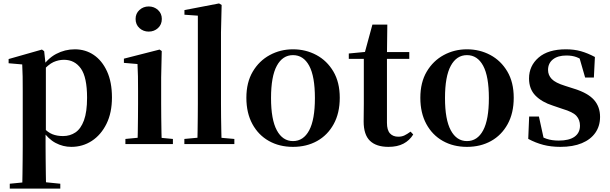

<svg xmlns="http://www.w3.org/2000/svg" viewBox="-20 -839 3550 1118"><path d="M36.9 259.3V230.8L146 220.1H225.4L331.1 230.8V259.3ZM109.4 259.3Q110.4 217.3 110.9 174.2Q111.4 131 111.9 89.9Q112.4 48.8 112.4 13.8V-308.7Q112.4 -358.5 111.9 -393Q111.4 -427.5 109.4 -463.8L30.2 -470.7V-495.2L224.2 -550.4L237.2 -540.9L245.8 -460.8L247.1 -455V-75.6L245.4 -63V13Q245.4 47.8 245.9 89.3Q246.4 130.8 246.9 174Q247.4 217.3 248.4 259.3ZM395.1 16.2Q347 16.2 303.7 -6.7Q260.4 -29.6 224.3 -82.3H212.1L230.6 -97.8Q258.5 -67.8 285.5 -57.3Q312.6 -46.7 347.1 -46.7Q387.7 -46.7 419.3 -67.9Q450.8 -89.1 468.9 -138.2Q487 -187.4 487 -270.1Q487 -389.4 450.9 -440.1Q414.8 -490.8 352.6 -490.8Q321.3 -490.8 291.4 -477.5Q261.5 -464.2 224 -421.1L209.1 -437.5H217.5Q255.3 -497.6 306.7 -524.8Q358.1 -551.9 415.6 -551.9Q477.4 -551.9 525.9 -519.1Q574.5 -486.2 603.2 -423.5Q631.9 -360.9 631.9 -271.4Q631.9 -182.3 600 -117.9Q568.1 -53.5 514.7 -18.6Q461.3 16.2 395.1 16.2Z M710.2 0V-29.9L816.8 -40.2H878.8L986.8 -29.9V0ZM780.6 0Q781.6 -25.5 782.3 -67.4Q782.9 -109.4 783.4 -154.8Q783.9 -200.3 783.9 -234.8V-308Q783.9 -358.3 783.3 -394.3Q782.6 -430.4 780.6 -466.2L701.5 -472.9V-497.4L909.1 -550.4L921.8 -541.7L918.4 -387.9V-234.8Q918.4 -200.3 918.9 -154.8Q919.4 -109.4 920.2 -67.4Q921.1 -25.5 922.1 0ZM845.8 -655Q814.6 -655 792 -675.4Q769.5 -695.9 769.5 -728.8Q769.5 -760.3 792 -780.9Q814.6 -801.4 845.8 -801.4Q877.5 -801.4 899.9 -780.9Q922.3 -760.3 922.3 -728.8Q922.3 -695.9 899.9 -675.4Q877.5 -655 845.8 -655Z M1053.5 0V-29.9L1165.2 -40.2H1228L1344.6 -29.9V0ZM1129.1 0Q1130.1 -35.1 1130.6 -75.2Q1131.1 -115.3 1131.6 -156.4Q1132.1 -197.6 1132.1 -234.8V-747.8L1054 -753.3V-780.3L1255.6 -819L1270.6 -810L1266.8 -650.9V-234.8Q1266.8 -197.6 1267.3 -156.4Q1267.8 -115.3 1268.7 -75.2Q1269.6 -35.1 1270.6 0Z M1686 16.2Q1606.7 16.2 1545.5 -18.3Q1484.3 -52.8 1449.5 -117Q1414.6 -181.2 1414.6 -269.8Q1414.6 -359.1 1451.8 -422Q1489 -484.9 1550.9 -518.4Q1612.8 -551.9 1686 -551.9Q1760.1 -551.9 1822.1 -518.8Q1884 -485.6 1921.2 -422.7Q1958.4 -359.8 1958.4 -269.8Q1958.4 -180.5 1923 -116.3Q1887.6 -52 1826.4 -17.9Q1765.2 16.2 1686 16.2ZM1686 -17.5Q1747 -17.5 1780.4 -80.1Q1813.7 -142.6 1813.7 -268.1Q1813.7 -394.2 1780.4 -456.1Q1747 -518 1686 -518Q1625.7 -518 1592 -456.1Q1558.2 -394.2 1558.2 -268.1Q1558.2 -142.6 1592 -80.1Q1625.7 -17.5 1686 -17.5Z M2166.4 -496.1V-535.7H2363.2V-496.1ZM2242.1 16.2Q2170.7 16.2 2134.1 -19.3Q2097.5 -54.8 2097.5 -131.7Q2097.5 -159.8 2098 -182.4Q2098.5 -205 2098.5 -234.7V-496.1H2011V-527.5L2120.7 -538L2102.1 -525.2L2148.5 -695.8H2235.3L2233.2 -519.3V-508.7V-123.8Q2233.2 -81.6 2250.7 -62.3Q2268.2 -43 2299.3 -43Q2319.4 -43 2335 -50.4Q2350.7 -57.9 2370.7 -72.5L2386.2 -56Q2364.7 -21.1 2329.3 -2.5Q2293.9 16.2 2242.1 16.2Z M2699 16.2Q2619.7 16.2 2558.5 -18.3Q2497.3 -52.8 2462.5 -117Q2427.6 -181.2 2427.6 -269.8Q2427.6 -359.1 2464.8 -422Q2502 -484.9 2563.9 -518.4Q2625.8 -551.9 2699 -551.9Q2773.1 -551.9 2835.1 -518.8Q2897 -485.6 2934.2 -422.7Q2971.4 -359.8 2971.4 -269.8Q2971.4 -180.5 2936 -116.3Q2900.6 -52 2839.4 -17.9Q2778.2 16.2 2699 16.2ZM2699 -17.5Q2760 -17.5 2793.4 -80.1Q2826.7 -142.6 2826.7 -268.1Q2826.7 -394.2 2793.4 -456.1Q2760 -518 2699 -518Q2638.7 -518 2605 -456.1Q2571.2 -394.2 2571.2 -268.1Q2571.2 -142.6 2605 -80.1Q2638.7 -17.5 2699 -17.5Z M3243.3 16.2Q3188.6 16.2 3143.7 4.5Q3098.8 -7.2 3055.9 -30.3L3061.2 -160.4H3118.1L3148.6 -20.6L3100.6 -26V-62Q3132.7 -41.1 3162.9 -30.7Q3193.2 -20.4 3233.8 -20.4Q3294.1 -20.4 3325.7 -43Q3357.2 -65.7 3357.2 -107.2Q3357.2 -140.9 3336.7 -164Q3316.1 -187.1 3255.5 -204.9L3199.7 -223.9Q3134.9 -244.5 3097.7 -282.6Q3060.5 -320.7 3060.5 -382Q3060.5 -455.6 3116.2 -503.8Q3171.9 -551.9 3275.2 -551.9Q3323.5 -551.9 3362.9 -540.7Q3402.2 -529.5 3444.1 -507.2L3438.1 -387.7H3387.1L3348.6 -521.5L3391 -507.8V-477Q3360.7 -497.5 3336.1 -506.7Q3311.5 -515.8 3277.8 -515.8Q3228 -515.8 3199.6 -493.1Q3171.2 -470.4 3171.2 -431.8Q3171.2 -401.6 3192.6 -379.1Q3213.9 -356.6 3270.8 -339.1L3326.9 -321.1Q3404.8 -296.3 3439.4 -256.6Q3474.1 -217 3474.1 -158.3Q3474.1 -105.4 3446.8 -66.1Q3419.4 -26.7 3368 -5.3Q3316.6 16.2 3243.3 16.2Z"/></svg>

Font: Noto Serif TC
Style: Regular
Weight: 200
Designer: Ryoko NISHIZUKA 西塚涼子 (kana & ideographs); Frank Grießhammer (Latin, Greek & Cyrillic); Wenlong ZHANG 张文龙 (bopomofo); San
Foundry: Adobe
Version: Version 2.001;hotconv 1.1.0;makeotfexe 2.6.0